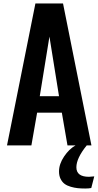

<svg xmlns="http://www.w3.org/2000/svg" viewBox="-20 -830 562 1096"><path d="M20 0 182.1 -810.1H339.8L502 0H475.1Q416 72.8 416 125Q416 179.2 487.8 179.2Q498.5 179.2 518.1 176.8L501 243.2Q487.8 246.1 466.8 246.1Q442.9 246.1 423.8 244.1Q404.8 242.2 383.8 236.1Q362.8 230 348.9 219.7Q335 209.5 325.9 191.4Q316.9 173.3 316.9 148.9Q316.9 106.4 345.7 63.5Q374.5 20.5 411.1 0H365.2L333 -187H191.9L159.2 0ZM207 -280.8H316.9L262.2 -621.1Z"/></svg>

Font: Oswald Medium
Style: Regular
Weight: 500
Designer: Vernon Adams
Foundry: Vernon Adams
Version: Version 4.103